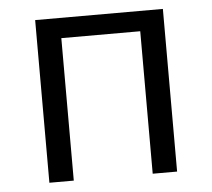

<svg xmlns="http://www.w3.org/2000/svg" viewBox="-44 -587 701 635"><g transform="rotate(-5 306.5 -270.0)"><path d="M95 0H176V-473H438V0H519V-540H95Z"/></g></svg>

Font: Noto Sans CJK JP DemiLight
Style: Regular
Weight: 350
Designer: Ryoko NISHIZUKA (kana & ideographs); Paul D. Hunt (Latin, Greek & Cyrillic); Wenlong ZHANG (bopomofo); Sandoll Communica
Foundry: Adobe Systems Incorporated
Version: Version 1.004;PS 1.004;hotconv 1.0.82;makeotf.lib2.5.63406